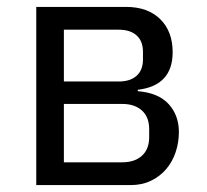

<svg xmlns="http://www.w3.org/2000/svg" viewBox="-20 -536 598 556"><path d="M85 -516H345Q408 -516 444 -480.5Q480 -445 480 -385Q480 -288 379 -276V-272Q439 -267 468.5 -234.5Q498 -202 498 -154Q498 -123 488.5 -95Q479 -67 461 -46Q443 -25 417 -12.5Q391 0 358 0H85ZM334 -66Q370 -66 391 -85Q412 -104 412 -139V-162Q412 -197 391 -216Q370 -235 334 -235H165V-66ZM324 -300Q357 -300 375.5 -316.5Q394 -333 394 -364V-386Q394 -417 375.5 -433.5Q357 -450 324 -450H165V-300Z"/></svg>

Font: IBMPlexSans
Style: Regular
Weight: 400
Designer: Mike Abbink, Paul van der Laan, Pieter van Rosmalen
Foundry: Bold Monday
Version: Version 3.1